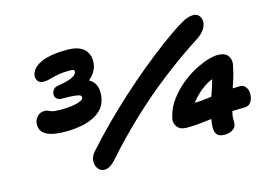

<svg xmlns="http://www.w3.org/2000/svg" viewBox="-96 -908 1581 1122"><g transform="rotate(-15 694.0 -346.5)"><path d="M250 -251Q186 -251 150.5 -264Q115 -277 103.5 -300Q92 -323 98 -351Q101 -365 116.5 -382.5Q132 -400 160 -400Q173 -400 180.5 -395.5Q188 -391 203 -386.5Q218 -382 254 -382Q288 -382 319.5 -386Q351 -390 371 -398.5Q391 -407 392 -417Q394 -428 384.5 -433Q375 -438 349.5 -440.5Q324 -443 278 -443Q254 -443 243.5 -455.5Q233 -468 236 -484Q238 -498 247.5 -509Q257 -520 274 -522Q331 -531 359 -543.5Q387 -556 390 -573Q393 -583 386.5 -586.5Q380 -590 365 -590Q319 -590 289.5 -584Q260 -578 239.5 -572Q219 -566 201 -566Q176 -566 165 -581.5Q154 -597 158 -620Q163 -645 188.5 -666Q214 -687 261 -699Q308 -711 378 -711Q454 -711 486 -675Q518 -639 507 -582Q502 -557 484.5 -533Q467 -509 434 -490.5Q401 -472 349 -464L359 -523Q424 -524 457 -505Q490 -486 499 -454Q508 -422 500 -383Q491 -337 455.5 -307.5Q420 -278 366.5 -264.5Q313 -251 250 -251ZM411 23Q387 23 372.5 4Q358 -15 359 -42.5Q360 -70 382 -95Q442 -163 510.5 -231.5Q579 -300 651.5 -366Q724 -432 796.5 -491.5Q869 -551 936 -601Q1003 -651 1062 -687Q1086 -702 1106 -709Q1126 -716 1143 -716Q1164 -716 1176.5 -702.5Q1189 -689 1190.5 -667Q1192 -645 1176.5 -620.5Q1161 -596 1127 -574Q1009 -498 897 -411Q785 -324 680.5 -225.5Q576 -127 478 -16Q461 3 444 13Q427 23 411 23ZM1139 7Q1102 7 1090 -18Q1078 -43 1089 -100Q1105 -179 1126.5 -238.5Q1148 -298 1156 -336Q1158 -348 1158.5 -358.5Q1159 -369 1156 -379L1188 -338Q1127 -321 1078 -279.5Q1029 -238 995 -182L970 -228Q984 -222 991.5 -220Q999 -218 1011 -218Q1052 -218 1098 -224.5Q1144 -231 1194.5 -237.5Q1245 -244 1302 -244Q1325 -244 1338.5 -220.5Q1352 -197 1345 -166Q1342 -146 1329.5 -131.5Q1317 -117 1294 -117Q1225 -117 1164 -110.5Q1103 -104 1047 -97Q991 -90 936 -90Q900 -90 882.5 -111.5Q865 -133 869 -161Q874 -187 887 -218.5Q900 -250 935 -293Q971 -335 1012.5 -366Q1054 -397 1094 -416.5Q1134 -436 1167 -445Q1200 -454 1220 -454Q1264 -454 1282 -430.5Q1300 -407 1293 -374Q1283 -322 1268 -278Q1253 -234 1239 -190.5Q1225 -147 1215 -94Q1212 -72 1213 -59.5Q1214 -47 1211 -33Q1207 -15 1187.5 -4Q1168 7 1139 7Z"/></g></svg>

Font: Shantell Sans Light
Style: Bold Italic
Weight: 700
Italic angle: -11°
Version: Version 1.011;[c5ecc13dd]